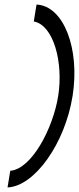

<svg xmlns="http://www.w3.org/2000/svg" viewBox="-20 -715 346 841"><path d="M13 106C132 101 265 -87 298 -295C331 -503 258 -690 140 -695L128 -621C215 -605 258 -441 235 -295C212 -151 118 26 25 33Z"/></svg>

Font: Charger Pro
Style: LitNarObl
Weight: 300
Designer: Jasper
Foundry: Cannot Into Space Fonts
Version: Version 1.09